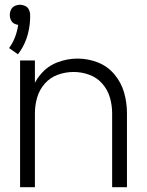

<svg xmlns="http://www.w3.org/2000/svg" viewBox="-20 -783 615 803"><path d="M55 -556 18 -582Q48 -623 56 -679Q49 -680 42 -683Q31 -688 26 -698.5Q21 -709 21 -720.5Q21 -732 26 -742.5Q31 -753 41.5 -758Q52 -763 64 -763Q75 -763 85.5 -758Q96 -753 101 -742.5Q106 -732 106 -721V-719V-704Q102 -616 55 -556ZM106 -710V-719V-715ZM64 0V-530H126V-437Q136 -456 150 -472Q178 -506 219.5 -522Q261 -538 304 -538Q348 -538 389 -522Q430 -506 458.5 -472Q487 -438 499 -396Q511 -354 511 -310V0H449V-310Q449 -343 439.5 -375.5Q430 -408 407.5 -433.5Q385 -459 353 -470.5Q321 -482 288 -482Q254 -482 222 -470.5Q190 -459 167.5 -433.5Q145 -408 135.5 -375.5Q126 -343 126 -310V0Z"/></svg>

Font: Jozsika Light
Style: Regular
Weight: 300
Monospace: yes
Designer: Belleve Invis
Foundry: Belleve Invis
Version: 2.1.0